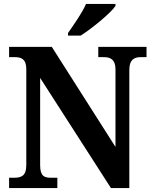

<svg xmlns="http://www.w3.org/2000/svg" viewBox="-20 -951 776 971"><path d="M324 -784V-771H388C448 -809 541 -886 564 -921V-931H415C396 -886 352 -825 324 -784ZM26 0H270V-52H240C203 -52 183 -60 183 -117V-557L541 0H634V-597C634 -649 658 -662 692 -662H721V-714H477V-662H506C538 -662 564 -650 564 -601V-208L242 -714H26V-662H55C86 -662 113 -654 113 -601V-117C113 -60 87 -52 49 -52H26Z"/></svg>

Font: Noto Serif SemiCondensed
Style: Bold
Weight: 700
Width: 4
Designer: Monotype Design Team
Foundry: Monotype Imaging Inc.
Version: Version 2.015